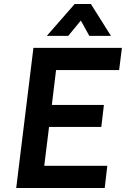

<svg xmlns="http://www.w3.org/2000/svg" viewBox="-20 -939 629 959"><path d="M61 0 147 -700H589L575 -589H260L239 -415H499L486 -305H225L201 -111H516L503 0ZM214 -760 353 -919H434L534 -760H426L358 -883H422L321 -760Z"/></svg>

Font: Inclusive Sans SemiBold
Style: Italic
Weight: 600
Italic angle: -7°
Designer: Olivia King
Foundry: Olivia King
Version: Version 2.004